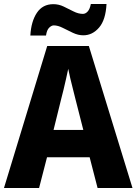

<svg xmlns="http://www.w3.org/2000/svg" viewBox="-20 -948 688 968"><path d="M472 0 432 -155H217L177 0H0L218 -716H428L648 0ZM360 -450Q355 -471 348 -498Q341 -525 334.5 -552.5Q328 -580 324 -601Q320 -581 313.5 -552.5Q307 -524 300.5 -496.5Q294 -469 289 -451L250 -293H400ZM133 -769Q137 -840 166 -883.5Q195 -927 249 -927Q276 -927 301 -915Q326 -903 350.5 -890.5Q375 -878 398 -878Q411 -878 422 -890Q433 -902 438 -928H517Q513 -848 479.5 -809Q446 -770 400 -770Q374 -770 347.5 -782.5Q321 -795 296.5 -807.5Q272 -820 251 -820Q240 -820 228 -808.5Q216 -797 212 -769Z"/></svg>

Font: Noto Sans Telugu SemiCondensed ExtraBold
Style: Regular
Weight: 800
Width: 4
Designer: Jelle Bosma - Monotype Design Team
Foundry: Monotype Imaging Inc.
Version: Version 2.005; ttfautohint (v1.8.4.7-5d5b)